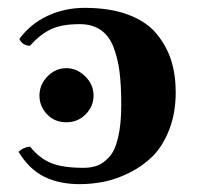

<svg xmlns="http://www.w3.org/2000/svg" viewBox="-20 -464 510 494"><path d="M194.8 -32.2C160.3 -32.2 133 -36.1 112.8 -43.9C92.6 -51.8 74.1 -66.1 57.1 -86.9C44.4 -85.3 34.7 -80.7 27.8 -73.2C46.1 -43.3 68 -22 93.8 -9.3C119.5 3.4 149.9 9.8 185.1 9.8C205.6 9.8 226.2 7.7 247.1 3.7C267.9 -0.4 289.7 -8.1 312.5 -19.3C335.3 -30.5 355.3 -44.7 372.6 -61.8C389.8 -78.9 404.1 -101.6 415.3 -130.1C426.5 -158.6 432.1 -190.9 432.1 -227.1C432.1 -257 428.1 -284.4 420.2 -309.3C412.2 -334.2 399.6 -357 382.3 -377.7C365.1 -398.4 340.8 -414.6 309.6 -426.3C278.3 -438 241.2 -443.8 198.2 -443.8C163.7 -443.8 131.8 -437 102.5 -423.3C73.2 -409.7 49 -389.8 29.8 -363.8C34.7 -352.7 43.8 -346.8 57.1 -346.2C74.1 -365.4 91.8 -379.5 110.4 -388.4C128.9 -397.4 153.8 -401.9 185.1 -401.9C206.5 -401.9 224.5 -396.9 239 -387C253.5 -377 264.5 -362.3 272 -342.8C279.5 -323.2 284.7 -301.9 287.6 -278.8C290.5 -255.7 292 -228 292 -195.8C292 -161.6 289.3 -133.1 283.9 -110.4C278.6 -87.6 270.9 -70.8 261 -60.1C251.1 -49.3 241 -42 230.7 -38.1C220.5 -34.2 208.5 -32.2 194.8 -32.2ZM150.9 -149.4C170.4 -149.4 186.9 -156.2 200.4 -169.9C213.9 -183.6 220.7 -199.5 220.7 -217.8C220.7 -237 213.5 -253.6 199.2 -267.6C184.9 -281.6 168.8 -288.6 150.9 -288.6C132 -288.6 115.7 -281.5 102.1 -267.3C88.4 -253.2 81.5 -236.7 81.5 -217.8C81.5 -199.5 88.1 -183.6 101.1 -169.9C114.1 -156.2 130.7 -149.4 150.9 -149.4Z"/></svg>

Font: Linux Biolinum G
Style: Bold
Weight: 700
Designer: Philipp H. Poll
Foundry: Philipp H. Poll
Version: Version 1.1.0